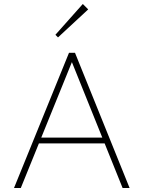

<svg xmlns="http://www.w3.org/2000/svg" viewBox="-20 -940 718 960"><path d="M50 0 325 -676H355L628 0H593L332 -648H347L84 0ZM165 -223V-252H514V-223ZM270 -753 257 -766 394 -920 421 -893Z"/></svg>

Font: Outfit Thin
Style: Regular
Weight: 100
Designer: Rodrigo Fuenzalida
Foundry: fragTYPE
Version: Version 1.100;gftools[0.9.27]